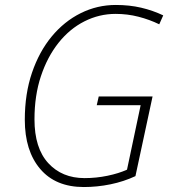

<svg xmlns="http://www.w3.org/2000/svg" viewBox="-20 -744 693 774"><path d="M318 10Q204 10 142 -63Q80 -136 80 -261Q80 -366 109 -451Q138 -536 188.5 -597Q239 -658 305.5 -691Q372 -724 447 -724Q502 -724 549 -713Q596 -702 638 -682L622 -646Q583 -665 538.5 -676.5Q494 -688 446 -688Q380 -688 320.5 -658Q261 -628 216 -571.5Q171 -515 145 -437Q119 -359 119 -263Q119 -147 174.5 -86.5Q230 -26 321 -26Q368 -26 413.5 -35.5Q459 -45 492 -60L547 -320H370L378 -355H595L526 -34Q479 -12 425.5 -1Q372 10 318 10Z"/></svg>

Font: Noto Sans Disp ExtLt
Style: Italic
Weight: 200
Italic angle: -12°
Designer: Monotype Design Team
Foundry: Monotype Imaging Inc.
Version: Version 2.000;GOOG;noto-source:20170915:90ef993387c0